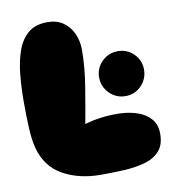

<svg xmlns="http://www.w3.org/2000/svg" viewBox="-79 -771 774 842"><g transform="rotate(-10 307.5 -350.0)"><path d="M303 0Q206 0 134.5 -40Q63 -80 40 -166Q30 -204 27.5 -258.5Q25 -313 25 -374Q25 -434 30.5 -492Q36 -550 52 -597Q68 -644 100.5 -672Q133 -700 187 -700Q229 -700 257.5 -680Q286 -660 301 -627Q316 -594 316 -554Q316 -479 302 -393Q288 -307 274 -231Q306 -241 347.5 -246.5Q389 -252 431.5 -250.5Q474 -249 510 -236.5Q546 -224 568 -198.5Q590 -173 590 -132Q590 -83 565 -55.5Q540 -28 498 -16.5Q456 -5 405 -2.5Q354 0 303 0ZM470 -321Q428 -321 398.5 -350.5Q369 -380 369 -422Q369 -463 398.5 -492Q428 -521 470 -521Q511 -521 540 -492Q569 -463 569 -422Q569 -380 540 -350.5Q511 -321 470 -321Z"/></g></svg>

Font: Cherry Bomb One
Style: Regular
Weight: 400
Designer: satsuyako
Foundry: satsuyako
Version: Version 4.100; ttfautohint (v1.8.3)